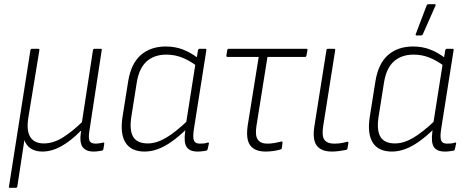

<svg xmlns="http://www.w3.org/2000/svg" viewBox="-20 -716 2237 921"><path d="M27 185Q21 185 23 179L126 -476Q128 -482 133 -482H163Q170 -482 169 -476L116 -152Q106 -89 125.5 -58.5Q145 -28 190 -28Q237 -28 283 -57.5Q329 -87 373 -130L426 -476Q428 -482 434 -482H463Q470 -482 468 -476L410 -96Q403 -57 409 -42Q415 -27 439 -27Q447 -27 456.5 -28.5Q466 -30 475 -32Q481 -34 480 -26L476 -1Q475 3 473 4.5Q471 6 467 7Q459 8 449.5 9.5Q440 11 429 11Q392 11 376 -11Q360 -33 369 -88H367Q320 -40 274 -14.5Q228 11 183 11Q151 11 128.5 -3Q106 -17 97 -44L63 179Q61 185 56 185Z M674 11Q609 11 582 -32Q555 -75 568 -157L595 -327Q609 -412 656 -452.5Q703 -493 775 -493Q820 -493 857.5 -478.5Q895 -464 930 -437L925 -399Q887 -427 852 -440.5Q817 -454 778 -454Q720 -454 683.5 -421.5Q647 -389 636 -320L610 -156Q600 -91 619 -59.5Q638 -28 689 -28Q730 -28 775.5 -54.5Q821 -81 882 -139L876 -98Q838 -61 804 -37Q770 -13 738 -1Q706 11 674 11ZM928 11Q890 11 875.5 -10.5Q861 -32 868 -84L871 -106L872 -121L918 -413L922 -428L930 -476Q932 -482 937 -482H965Q971 -482 970 -476L910 -96Q904 -56 910.5 -41.5Q917 -27 938 -27Q950 -27 959 -28Q968 -29 976 -32Q983 -34 982 -27L976 -1Q975 6 968 7Q961 8 951 9.5Q941 11 928 11Z M1254 11Q1219 11 1197.5 -2.5Q1176 -16 1169 -43Q1162 -70 1168 -113L1221 -443H1071Q1065 -443 1066 -451L1070 -475Q1071 -482 1077 -482H1450Q1456 -482 1455 -476L1450 -450Q1449 -443 1443 -443H1263L1210 -111Q1203 -66 1216.5 -46.5Q1230 -27 1262 -27Q1279 -27 1296 -30Q1313 -33 1330 -37Q1336 -39 1335 -30L1332 -6Q1331 -2 1329.5 -1Q1328 0 1325 1Q1313 5 1293.5 8Q1274 11 1254 11Z M1573 11Q1521 11 1499.5 -17.5Q1478 -46 1488 -110L1546 -476Q1547 -482 1553 -482H1582Q1589 -482 1588 -476L1530 -109Q1523 -63 1536.5 -45Q1550 -27 1583 -27Q1598 -27 1613 -29Q1628 -31 1645 -36Q1652 -37 1651 -29L1647 -5Q1646 2 1640 3Q1625 6 1607.5 8.5Q1590 11 1573 11Z M1860 11Q1795 11 1768 -32Q1741 -75 1754 -157L1781 -327Q1795 -412 1842 -452.5Q1889 -493 1961 -493Q2006 -493 2043.5 -478.5Q2081 -464 2116 -437L2111 -399Q2073 -427 2038 -440.5Q2003 -454 1964 -454Q1906 -454 1869.5 -421.5Q1833 -389 1822 -320L1796 -156Q1786 -91 1805 -59.5Q1824 -28 1875 -28Q1916 -28 1961.5 -54.5Q2007 -81 2068 -139L2062 -98Q2024 -61 1990 -37Q1956 -13 1924 -1Q1892 11 1860 11ZM2114 11Q2076 11 2061.5 -10.5Q2047 -32 2054 -84L2057 -106L2058 -121L2104 -413L2108 -428L2116 -476Q2118 -482 2123 -482H2151Q2157 -482 2156 -476L2096 -96Q2090 -56 2096.5 -41.5Q2103 -27 2124 -27Q2136 -27 2145 -28Q2154 -29 2162 -32Q2169 -34 2168 -27L2162 -1Q2161 6 2154 7Q2147 8 2137 9.5Q2127 11 2114 11ZM1977 -546Q1975 -546 1974 -548.5Q1973 -551 1975 -554L2027 -691Q2029 -694 2031.5 -695Q2034 -696 2037 -696H2065Q2068 -696 2069.5 -694Q2071 -692 2069 -689L2008 -551Q2006 -546 1998 -546Z"/></svg>

Font: Sofia Sans Semi Condensed ExtraLight
Style: Italic
Weight: 250
Italic angle: -9°
Version: Version 4.100